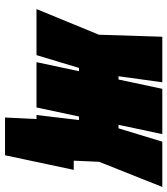

<svg xmlns="http://www.w3.org/2000/svg" viewBox="29 -569 665 763"><g transform="rotate(90 361.5 -187.5)"><path d="M480 -148 449 0H453L447 125H597L655 -148ZM723 -500H543L490 -326H476L513 -500H333L296 -326H283L307 -500H126L118 -248L16 0H199L250 -169H263L227 0H407L443 -169H457L437 0H612L623 -249Z"/></g></svg>

Font: Advent Pro Black
Style: Italic
Weight: 900
Italic angle: -12°
Version: Version 3.000